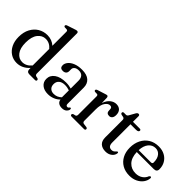

<svg xmlns="http://www.w3.org/2000/svg" viewBox="40 -1458 2190 2190"><g transform="rotate(45 1134.5 -363.0)"><path d="M33.5 -216Q33.5 -293 63 -348.5Q92.5 -404 142.2 -433.8Q192 -463.5 253 -463.5Q290 -463.5 321.8 -451.2Q353.5 -439 378 -416.5V-641.5Q378 -661.5 362.5 -664L330 -665.5Q315.5 -668.5 315.5 -680.5Q315.5 -693 334 -699.5L419 -727.5Q432 -732 440.2 -734.5Q448.5 -737 455.5 -737Q476.5 -737 476.5 -714V-69Q476.5 -45 495.5 -39.5L518 -35Q533.5 -29 533.5 -16.5Q533.5 0 513 0H423.5Q381 0 381 -43.5V-62Q314 11 227.5 11Q171 11 127.2 -17.5Q83.5 -46 58.5 -97Q33.5 -148 33.5 -216ZM136 -226.5Q136 -136 172.8 -88.5Q209.5 -41 266 -41Q329.5 -41 378 -98.5V-365.5Q334 -419.5 269.5 -419.5Q213.5 -419.5 174.8 -370.8Q136 -322 136 -226.5Z M595.5 -101.5Q595.5 -159 645.8 -195.2Q696 -231.5 786 -231.5Q810 -231.5 831.2 -228.2Q852.5 -225 870.5 -219.5V-346Q870.5 -387.5 850 -409.5Q829.5 -431.5 792 -431.5Q755.5 -431.5 737 -416.2Q718.5 -401 718.5 -379.5V-347.5Q718.5 -324 704 -310.8Q689.5 -297.5 663.5 -297.5Q617.5 -297.5 617.5 -343Q617.5 -372.5 640 -400.2Q662.5 -428 705.8 -445.8Q749 -463.5 811.5 -463.5Q890 -463.5 929.2 -428.2Q968.5 -393 968.5 -332V-73Q968.5 -43 991.5 -43Q1000.5 -43 1005.8 -47Q1011 -51 1014 -57Q1019.5 -63.5 1024 -63.5Q1035.5 -63.5 1035.5 -49Q1035.5 -29 1015 -9.2Q994.5 10.5 956 10.5Q922 10.5 901 -5Q880 -20.5 877.5 -48.5Q849.5 -20 811.2 -4.8Q773 10.5 730.5 10.5Q670 10.5 632.8 -19.8Q595.5 -50 595.5 -101.5ZM696.5 -118Q696.5 -79 718.8 -58.8Q741 -38.5 775.5 -38.5Q830 -38.5 870.5 -78V-189.5Q853.5 -195.5 835.2 -199Q817 -202.5 796 -202.5Q749.5 -202.5 723 -180Q696.5 -157.5 696.5 -118Z M1236.5 -435.5 1239 -353Q1256.5 -407.5 1291 -435.5Q1325.5 -463.5 1365 -463.5Q1406 -463.5 1429 -439.8Q1452 -416 1452 -373.5Q1452 -340.5 1438 -324Q1424 -307.5 1402 -307.5Q1356.5 -307.5 1356.5 -354L1356 -369.5Q1356 -402 1324.5 -402Q1293 -402 1266.8 -364.5Q1240.5 -327 1240.5 -253V-69.5Q1240.5 -44 1263.5 -40.5L1306 -35Q1324.5 -32 1324.5 -16.5Q1324.5 0 1304 0H1105.5Q1085 0 1085 -17Q1085 -28.5 1100.5 -35L1123.5 -39.5Q1142.5 -44.5 1142.5 -68.5V-365Q1142.5 -385 1127 -388L1094 -389Q1079.5 -392.5 1079.5 -404Q1079.5 -416.5 1098.5 -423.5L1183.5 -450.5Q1209.5 -459.5 1217.5 -459.5Q1234.5 -459.5 1236.5 -435.5Z M1523.5 -412.5 1493.5 -418.5Q1477 -423.5 1477 -437Q1477 -453.5 1496.5 -453.5H1528Q1546.5 -453.5 1556 -473.5L1595 -543Q1607 -563.5 1622.5 -563.5Q1641 -563.5 1641 -542.5V-453.5H1749Q1769.5 -453.5 1769.5 -438Q1769.5 -413.5 1728.5 -413.5H1641V-119.5Q1641 -52.5 1694 -52.5Q1713 -52.5 1724.2 -60.2Q1735.5 -68 1743 -77Q1750.5 -86 1758.5 -89.5Q1771.5 -91 1770 -73.5Q1766.5 -40 1735.8 -15.5Q1705 9 1658.5 9Q1604.5 9 1573.8 -19Q1543 -47 1543 -104V-384.5Q1543 -407.5 1523.5 -412.5Z M2237.5 -285Q2237.5 -240 2189 -240H1915.5Q1919 -151 1963.2 -104.5Q2007.5 -58 2077 -58Q2126.5 -58 2161.2 -82Q2196 -106 2209 -142.5Q2218 -155 2226 -155Q2238 -154.5 2237.5 -138Q2234.5 -98 2209.5 -64Q2184.5 -30 2142.2 -9.5Q2100 11 2045.5 11Q1978 11 1928.2 -18Q1878.5 -47 1851 -98.8Q1823.5 -150.5 1823.5 -219.5Q1823.5 -289.5 1851 -344.8Q1878.5 -400 1929.2 -431.8Q1980 -463.5 2050 -463.5Q2106 -463.5 2148.2 -440.5Q2190.5 -417.5 2214 -377.2Q2237.5 -337 2237.5 -285ZM2037 -424.5Q1985.5 -424.5 1952.2 -383.8Q1919 -343 1915.5 -271H2113Q2136.5 -271 2136.5 -293Q2136.5 -354.5 2109 -389.5Q2081.5 -424.5 2037 -424.5Z"/></g></svg>

Font: Fraunces 72pt Soft
Style: Regular
Weight: 400
Version: Version 1.000;[b76b70a41]